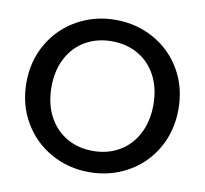

<svg xmlns="http://www.w3.org/2000/svg" viewBox="-79 -790 942 883"><g transform="rotate(10 392.0 -348.5)"><path d="M392 7Q295 7 213.5 -38.5Q132 -84 84.5 -165.5Q37 -247 37 -349Q37 -451 84.5 -532Q132 -613 213.5 -658.5Q295 -704 392 -704Q490 -704 571.5 -658.5Q653 -613 700 -532Q747 -451 747 -349Q747 -247 700 -165.5Q653 -84 571.5 -38.5Q490 7 392 7ZM392 -92Q461 -92 515 -123.5Q569 -155 599.5 -213.5Q630 -272 630 -349Q630 -426 599.5 -484Q569 -542 515 -573Q461 -604 392 -604Q323 -604 269 -573Q215 -542 184.5 -484Q154 -426 154 -349Q154 -272 184.5 -213.5Q215 -155 269 -123.5Q323 -92 392 -92Z"/></g></svg>

Font: Poppins Cyr Med
Style: Regular
Weight: 500
Designer: Ninad Kale (Devanagari), Jonny Pinhorn (Latin)
Foundry: Indian Type Foundry
Version: 4.004